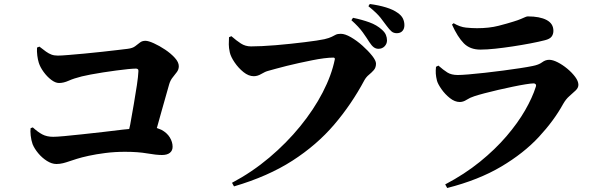

<svg xmlns="http://www.w3.org/2000/svg" viewBox="-20 -875 3040 960"><path d="M165 -637 177 -642Q196 -627 210 -617Q224 -607 237.5 -602Q251 -597 269 -597Q286 -597 321.5 -600Q357 -603 401.5 -607Q446 -611 490 -616Q534 -621 569 -625Q604 -629 619 -631Q643 -634 656 -644Q669 -654 680 -662.5Q691 -671 707 -671Q722 -671 749.5 -658.5Q777 -646 805.5 -627Q834 -608 854 -586Q874 -564 874 -544Q874 -528 864.5 -515Q855 -502 843.5 -488Q832 -474 826 -454Q818 -425 808 -390.5Q798 -356 787.5 -318Q777 -280 766 -241Q765 -238 764 -235Q776 -231 787 -226Q815 -211 829 -188Q843 -165 843 -141Q843 -122 829.5 -111Q816 -100 790 -100Q761 -100 715.5 -108Q670 -116 605 -116Q554 -116 507 -110Q460 -104 423.5 -96Q387 -88 365 -81Q345 -75 328 -69Q311 -63 295 -59Q279 -55 262 -55Q239 -55 214.5 -70.5Q190 -86 171 -109Q152 -132 143 -154Q136 -174 133.5 -197Q131 -220 133 -234L144 -238Q169 -215 191.5 -203Q214 -191 246 -191Q263 -191 301.5 -194.5Q340 -198 390.5 -203.5Q441 -209 494.5 -215Q548 -221 595 -227Q612 -228 626 -230Q628 -241 631 -252Q640 -302 649 -354Q658 -406 664.5 -449.5Q671 -493 672 -518Q673 -526 669 -529Q666 -532 660 -532Q647 -532 620.5 -529.5Q594 -527 561.5 -522.5Q529 -518 495.5 -513Q462 -508 434 -502.5Q406 -497 389 -493Q349 -483 323.5 -471.5Q298 -460 275 -460Q257 -460 236 -476Q215 -492 198 -515.5Q181 -539 174 -561Q169 -577 166.5 -597Q164 -617 165 -637Z M1827 -664Q1814 -685 1794 -713Q1774 -741 1737 -774L1745 -786Q1789 -777 1826.5 -763.5Q1864 -750 1889 -727Q1904 -714 1909.5 -700.5Q1915 -687 1915 -673Q1915 -656 1903 -643.5Q1891 -631 1872 -631Q1859 -631 1848.5 -639Q1838 -647 1827 -664ZM1913 -746Q1901 -763 1882.5 -786.5Q1864 -810 1822 -844L1829 -855Q1874 -849 1910 -838Q1946 -827 1968 -811Q1987 -798 1994.5 -782.5Q2002 -767 2002 -749Q2002 -731 1992 -720Q1982 -709 1964 -709Q1948 -709 1937.5 -718Q1927 -727 1913 -746ZM1235 -643Q1258 -643 1290 -644.5Q1322 -646 1358.5 -649Q1395 -652 1432 -656Q1469 -660 1502.5 -664Q1536 -668 1562 -672Q1588 -676 1602 -679Q1627 -685 1638.5 -691Q1650 -697 1659 -701.5Q1668 -706 1684 -706Q1705 -706 1734.5 -689Q1764 -672 1792.5 -646.5Q1821 -621 1840.5 -596.5Q1860 -572 1860 -557Q1860 -537 1849 -524.5Q1838 -512 1824.5 -501Q1811 -490 1802 -474Q1738 -354 1651 -252Q1564 -150 1442 -71.5Q1320 7 1150 57L1140 39Q1240 -14 1326.5 -87Q1413 -160 1481 -243.5Q1549 -327 1593.5 -413Q1638 -499 1654 -578Q1655 -582 1653 -584.5Q1651 -587 1647 -587Q1627 -587 1599.5 -583.5Q1572 -580 1540 -573.5Q1508 -567 1475.5 -560Q1443 -553 1413.5 -545.5Q1384 -538 1360 -531.5Q1336 -525 1322 -521Q1306 -517 1287 -505.5Q1268 -494 1249 -494Q1223 -494 1197.5 -514.5Q1172 -535 1153 -563Q1134 -591 1129 -613Q1124 -636 1124 -653Q1124 -670 1125 -689L1137 -694Q1162 -672 1184.5 -657.5Q1207 -643 1235 -643Z M2160 -541 2172 -547Q2197 -525 2217 -512.5Q2237 -500 2269 -500Q2287 -500 2323 -503Q2359 -506 2404 -511Q2449 -516 2494.5 -522Q2540 -528 2579.5 -534Q2619 -540 2643 -545Q2674 -551 2690.5 -563.5Q2707 -576 2726 -576Q2744 -576 2768.5 -563.5Q2793 -551 2816.5 -531.5Q2840 -512 2856 -490.5Q2872 -469 2872 -451Q2872 -436 2858.5 -423Q2845 -410 2827 -394.5Q2809 -379 2795 -354Q2750 -272 2674.5 -190.5Q2599 -109 2486 -42Q2373 25 2216 65L2206 47Q2303 -4 2379.5 -66Q2456 -128 2512.5 -194Q2569 -260 2605.5 -323.5Q2642 -387 2659 -441Q2662 -450 2658 -454Q2655 -458 2648 -458Q2636 -458 2608 -453.5Q2580 -449 2544 -441.5Q2508 -434 2471 -425.5Q2434 -417 2402 -408.5Q2370 -400 2352 -394Q2330 -387 2313 -376Q2296 -365 2279 -365Q2254 -365 2229.5 -384.5Q2205 -404 2187.5 -429Q2170 -454 2165 -471Q2160 -491 2159 -506.5Q2158 -522 2160 -541ZM2705 -674Q2674 -666 2632 -658Q2590 -650 2544 -643Q2498 -636 2456 -631.5Q2414 -627 2382 -627Q2330 -627 2299 -658.5Q2268 -690 2240 -752L2248 -759Q2280 -740 2310 -737Q2340 -734 2365 -734Q2426 -734 2472.5 -746Q2519 -758 2547 -767Q2570 -774 2584 -780Q2598 -786 2606 -789.5Q2614 -793 2619 -793Q2679 -793 2713 -775Q2747 -757 2747 -721Q2747 -704 2738 -692Q2729 -680 2705 -674Z"/></svg>

Font: Early Summer Mincho Heavy
Style: Regular
Weight: 900
Designer: GuiWonder
Version: Version 1.002